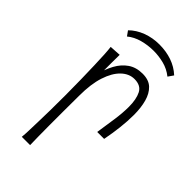

<svg xmlns="http://www.w3.org/2000/svg" viewBox="-210 -725 785 785"><g transform="rotate(45 182.5 -332.5)"><path d="M290 -232Q297 -278 303 -320Q309 -362 309 -396Q309 -440 295.5 -466.5Q282 -493 245 -493Q214 -493 188.5 -468.5Q163 -444 148 -398Q133 -352 133 -285L104 -248Q105 -282 108.5 -321Q112 -360 121.5 -397.5Q131 -435 147.5 -465.5Q164 -496 190 -514Q216 -532 253 -532Q289 -532 309 -513Q329 -494 338 -461.5Q347 -429 347 -387Q347 -352 342.5 -312.5Q338 -273 330 -232ZM86 0Q88 -20 88.5 -42.5Q89 -65 90 -94Q91 -123 91.5 -160Q92 -197 92 -247Q92 -296 91 -338.5Q90 -381 89 -416Q88 -451 86.5 -476.5Q85 -502 83 -517L132 -520Q132 -501 131.5 -469.5Q131 -438 131.5 -392.5Q132 -347 133 -285Q133 -236 132.5 -193Q132 -150 132.5 -113.5Q133 -77 133 -48.5Q133 -20 134 0ZM100 -594 85 -615Q109 -639 143.5 -652Q178 -665 217 -665Q256 -665 289.5 -653.5Q323 -642 349 -618L333 -595Q308 -615 278 -622.5Q248 -630 219 -630Q186 -630 154.5 -621.5Q123 -613 100 -594Z"/></g></svg>

Font: Truculenta ExtraLight
Style: Regular
Weight: 250
Version: Version 1.002